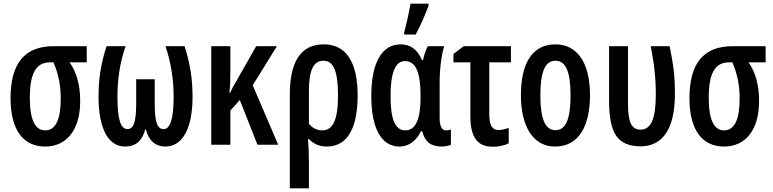

<svg xmlns="http://www.w3.org/2000/svg" viewBox="-20 -796 4251 1056"><path d="M421 -240C421 -327 402 -398 363 -453H457V-542H276C115 -542 38 -448 38 -255C38 -87 104 10 228 10C347 10 421 -82 421 -240ZM144 -258C144 -392 178 -453 255 -453H274C302 -389 314 -325 314 -254C314 -139 286 -79 229 -79C174 -79 144 -135 144 -258Z M995 -542H890C920 -455 935 -359 935 -264C935 -145 917 -86 880 -86C844 -86 831 -126 831 -227V-360H729V-227C729 -129 716 -86 681 -86C642 -86 626 -144 626 -266C626 -365 641 -457 671 -542H566C534 -442 522 -363 522 -262C522 -90 575 10 668 10C728 10 763 -23 779 -85H782C797 -23 835 10 890 10C983 10 1039 -89 1039 -262C1039 -361 1026 -446 995 -542Z M1503 -542H1389L1277 -345C1267 -329 1255 -307 1246 -286H1242C1246 -322 1247 -362 1247 -405V-542H1142V0H1247V-188L1299 -246L1396 0H1510L1370 -327Z M1947 -271C1947 -459 1881 -552 1761 -552C1627 -552 1574 -446 1574 -275V240H1679V101C1679 63 1678 16 1674 -31H1679C1703 -6 1735 10 1777 10C1898 10 1947 -103 1947 -271ZM1759 -462C1814 -462 1839 -405 1839 -271C1839 -138 1812 -79 1752 -79C1723 -79 1698 -92 1679 -115V-294C1679 -410 1704 -462 1759 -462Z M2203 -606H2266C2293 -655 2319 -716 2337 -764V-776H2238C2234 -748 2212 -648 2203 -619ZM2177 10C2227 10 2269 -20 2295 -74H2302C2318 -14 2350 10 2412 10C2425 10 2453 5 2460 0V-84C2453 -81 2443 -79 2433 -79C2410 -79 2398 -102 2398 -147V-342C2398 -418 2408 -492 2423 -542H2333C2323 -524 2313 -495 2306 -465H2301C2276 -523 2239 -552 2183 -552C2082 -552 2022 -453 2022 -269C2022 -89 2078 10 2177 10ZM2209 -79C2154 -79 2128 -138 2128 -268C2128 -392 2153 -460 2207 -460C2266 -460 2293 -401 2293 -269V-260C2293 -140 2266 -79 2209 -79Z M2790 -542H2530L2474 -499V-453H2567V-160C2567 -42 2604 11 2691 11C2722 11 2756 4 2778 -8V-93C2758 -85 2739 -81 2720 -81C2687 -81 2671 -109 2671 -166V-453H2790Z M3225 -272C3225 -454 3153 -552 3035 -552C2904 -552 2845 -443 2845 -272C2845 -110 2906 10 3033 10C3169 10 3225 -112 3225 -272ZM2952 -271C2952 -399 2977 -462 3035 -462C3093 -462 3118 -399 3118 -272C3118 -143 3093 -80 3035 -80C2977 -80 2952 -145 2952 -271Z M3502 9C3625 9 3692 -88 3692 -278C3692 -376 3685 -434 3663 -542H3559C3578 -447 3587 -365 3587 -277C3587 -143 3561 -83 3503 -83C3448 -83 3434 -135 3434 -226V-542H3330V-237C3331 -60 3378 7 3502 9Z M4155 -240C4155 -327 4136 -398 4097 -453H4191V-542H4010C3849 -542 3772 -448 3772 -255C3772 -87 3838 10 3962 10C4081 10 4155 -82 4155 -240ZM3878 -258C3878 -392 3912 -453 3989 -453H4008C4036 -389 4048 -325 4048 -254C4048 -139 4020 -79 3963 -79C3908 -79 3878 -135 3878 -258Z"/></svg>

Font: Noto Sans Display Condensed Medium
Style: Regular
Weight: 500
Width: 3
Designer: Monotype Design Team
Foundry: Monotype Imaging Inc.
Version: Version 1.900